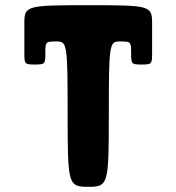

<svg xmlns="http://www.w3.org/2000/svg" viewBox="-20 -723 681 741"><path d="M74 -563V-519C74 -476 75 -474 114 -474C154 -474 155 -476 155 -519C155 -562 156 -563 198 -563C239 -563 241 -555 241 -282C241 -10 243 -2 321 -2C398 -2 400 -10 400 -282C400 -555 402 -563 443 -563C485 -563 486 -562 486 -519C486 -476 487 -474 527 -474C566 -474 567 -476 567 -519V-563V-633C567 -701 560 -703 321 -703C81 -703 74 -701 74 -633Z"/></svg>

Font: Hussar Print
Style: Bold
Weight: 700
Foundry: Cannot Into Space Fonts
Version: Version 2.00